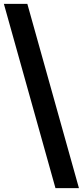

<svg xmlns="http://www.w3.org/2000/svg" viewBox="-23 -760 427 990"><path d="M118 -740 384 210H263L-3 -740Z"/></svg>

Font: Georama SemiCondensed
Style: Bold
Weight: 700
Width: 4
Designer: Jean-Baptiste Levee
Foundry: Production Type
Version: Version 1.000